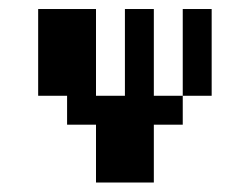

<svg xmlns="http://www.w3.org/2000/svg" viewBox="-20 -332 540 415"><path d="M62.5 -312.5H187.5V-125H250V-312.5H312.5V-125H375V-62.5H312.5V62.5H187.5V-62.5H125V-125H62.5ZM375 -312.5H437.5V-125H375Z"/></svg>

Font: Half Eighties
Style: Regular
Weight: 400
Monospace: yes
Designer: Jayvee Enaguas (HarvettFox96)
Version: 20191127.01dev02